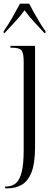

<svg xmlns="http://www.w3.org/2000/svg" viewBox="-24 -786 298 1046"><path d="M4 240V230H11Q41 230 62 212.5Q83 195 94 152Q105 109 105 32V-451Q105 -499 92.5 -512.5Q80 -526 44 -526H33V-536H167V13Q167 104 147.5 153Q128 202 94 221Q60 240 17 240ZM-4 -616Q17 -645 42 -688.5Q67 -732 85 -766H135Q146 -744 161.5 -716.5Q177 -689 193 -662.5Q209 -636 224 -616V-606H218Q194 -632 162 -666.5Q130 -701 110 -730Q87 -698 58 -667.5Q29 -637 1 -606H-4Z"/></svg>

Font: Noto Serif Display Condensed Light
Style: Regular
Weight: 300
Width: 3
Designer: Monotype Design Team
Foundry: Monotype Imaging Inc.
Version: Version 2.009